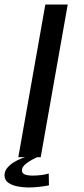

<svg xmlns="http://www.w3.org/2000/svg" viewBox="-42 -695 370 849"><path d="M39 0 158.5 -675H257.5L138 0ZM84 134Q59.5 134 35.2 129.2Q11 124.5 -5.5 112.8Q-22 101 -22 80Q-22 62 -10 47.5Q2 33 18.8 22.8Q35.5 12.5 50.2 6.8Q65 1 70 0H122.5Q118.5 1.5 102 10Q85.5 18.5 70.2 31.2Q55 44 55 58.5Q55 71.5 68 76.5Q81 81.5 103 81.5Q121.5 81.5 142.5 78.8Q163.5 76 173.5 72L174.5 124.5Q167 126.5 139.8 130.2Q112.5 134 84 134Z"/></svg>

Font: Anybody ExtraExpanded Regular
Style: Italic
Weight: 400
Width: 8
Italic angle: -10°
Designer: Tyler Finck
Foundry: Etcetera Type Company
Version: Version 1.010; ttfautohint (v1.8.3) -l 8 -r 50 -G 200 -x 14 